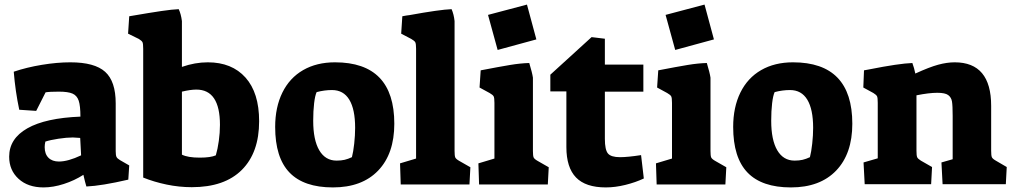

<svg xmlns="http://www.w3.org/2000/svg" viewBox="-20 -805 4423 838"><path d="M20 -121Q20 -200 99.5 -245Q179 -290 331 -296Q331 -343 323.5 -365.5Q316 -388 296.5 -396.5Q277 -405 237 -405Q196 -405 179 -402L138 -321L64 -326Q47 -406 40 -492Q96 -511 162.5 -522Q229 -533 287 -533Q393 -533 439 -491.5Q485 -450 485 -354V-145Q485 -127 488.5 -120Q492 -113 504 -106L544 -83L540 -21Q424 6 357 9Q355 3 351 -12.5Q347 -28 344 -42Q305 -17 258.5 -2Q212 13 170 13Q102 13 61 -24.5Q20 -62 20 -121ZM334 -127 330 -203Q306 -205 298 -205Q271 -205 235 -199.5Q199 -194 178 -187Q175 -174 175 -163Q175 -133 191.5 -116.5Q208 -100 237 -100Q277 -100 334 -127Z M605 -30V-592Q605 -614 602 -620.5Q599 -627 586 -635L539 -658L544 -734Q637 -750 685 -757Q733 -764 760 -765Q770 -744 774 -713V-513Q831 -533 887 -533Q992 -533 1051.5 -466.5Q1111 -400 1111 -276Q1111 -139 1035.5 -63.5Q960 12 817 12Q762 12 707 0.5Q652 -11 605 -30ZM922 -127Q930 -154 935 -190Q940 -226 940 -260Q940 -414 837 -414Q811 -414 774 -405V-130Q800 -117 852 -117Q899 -117 922 -127Z M1181 -251Q1181 -337 1212.5 -401Q1244 -465 1303 -499Q1362 -533 1442 -533Q1701 -533 1701 -265Q1701 -134 1630.5 -60.5Q1560 13 1433 13Q1306 13 1243.5 -52Q1181 -117 1181 -251ZM1516 -119Q1522 -142 1526 -178Q1530 -214 1530 -247Q1530 -328 1504.5 -370Q1479 -412 1429 -412Q1396 -412 1362 -403Q1355 -388 1351 -354.5Q1347 -321 1347 -278Q1347 -194 1373.5 -149Q1400 -104 1449 -104Q1469 -104 1484 -107.5Q1499 -111 1516 -119Z M1726 -92 1796 -113V-592Q1796 -614 1792.5 -620.5Q1789 -627 1775 -635L1731 -658L1736 -734Q1756 -738 1767 -739Q1899 -763 1951 -765Q1961 -742 1964 -713V-146Q1964 -125 1967 -118Q1970 -111 1984 -103L2033 -75L2029 0H1729Z M2110 -740 2280 -785 2321 -633 2152 -587ZM2068 -92 2138 -113V-356Q2138 -378 2134.5 -384.5Q2131 -391 2117 -399L2073 -423L2078 -498Q2161 -514 2206.5 -521.5Q2252 -529 2290 -530Q2303 -487 2306 -466V-146Q2306 -125 2309 -118Q2312 -111 2326 -103L2375 -75L2371 0H2071Z M2452 -163V-406H2382V-479L2562 -643L2620 -636V-523H2788V-405H2620V-199Q2620 -151 2633.5 -135Q2647 -119 2686 -119Q2719 -119 2778 -128L2790 -26Q2754 -9 2709.5 2Q2665 13 2624 13Q2536 13 2494 -30.5Q2452 -74 2452 -163Z M2885 -740 3055 -785 3096 -633 2927 -587ZM2843 -92 2913 -113V-356Q2913 -378 2909.5 -384.5Q2906 -391 2892 -399L2848 -423L2853 -498Q2936 -514 2981.5 -521.5Q3027 -529 3065 -530Q3078 -487 3081 -466V-146Q3081 -125 3084 -118Q3087 -111 3101 -103L3150 -75L3146 0H2846Z M3180 -251Q3180 -337 3211.5 -401Q3243 -465 3302 -499Q3361 -533 3441 -533Q3700 -533 3700 -265Q3700 -134 3629.5 -60.5Q3559 13 3432 13Q3305 13 3242.5 -52Q3180 -117 3180 -251ZM3515 -119Q3521 -142 3525 -178Q3529 -214 3529 -247Q3529 -328 3503.5 -370Q3478 -412 3428 -412Q3395 -412 3361 -403Q3354 -388 3350 -354.5Q3346 -321 3346 -278Q3346 -194 3372.5 -149Q3399 -104 3448 -104Q3468 -104 3483 -107.5Q3498 -111 3515 -119Z M3749 -96 3811 -114V-356Q3811 -378 3808 -384.5Q3805 -391 3792 -399L3748 -423L3751 -498L3773 -502Q3904 -528 3962 -530Q3970 -509 3975 -484Q4036 -512 4074.5 -522.5Q4113 -533 4147 -533Q4306 -533 4306 -343V-147Q4306 -126 4309 -119Q4312 -112 4326 -104L4374 -76L4370 -1H4094L4089 -96L4138 -110V-299Q4138 -344 4135 -362Q4132 -380 4118.5 -390Q4105 -400 4071 -400Q4035 -400 3980 -389V-147Q3980 -126 3983 -119Q3986 -112 3999 -104L4048 -76L4044 -1H3754Z"/></svg>

Font: Suez One
Style: Regular
Weight: 400
Version: Version 1.000